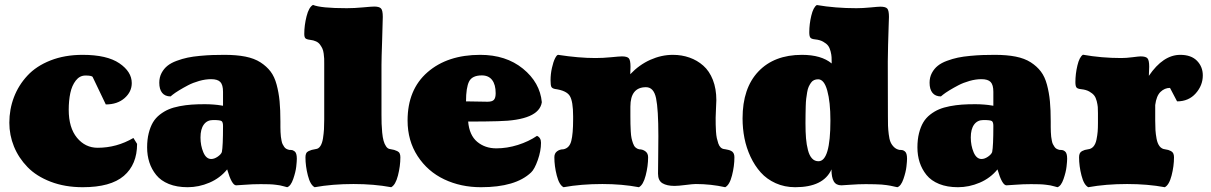

<svg xmlns="http://www.w3.org/2000/svg" viewBox="-20 -761 5007 794"><path d="M531.7 -190.4 546.9 -166Q546.9 -80.6 492.2 -33.7Q437.5 13.2 322.3 13.2Q248.5 13.2 189.5 -9.5Q130.4 -32.2 93.8 -70.1Q57.1 -107.9 37.8 -155Q18.6 -202.1 18.6 -253.4Q18.6 -309.1 37.6 -358.9Q56.6 -408.7 93.3 -448.2Q129.9 -487.8 188.7 -511Q247.6 -534.2 321.8 -534.2Q422.4 -534.2 473.6 -499.3Q524.9 -464.4 524.9 -417.5Q524.9 -381.3 495.1 -355.2Q465.3 -329.1 417.5 -329.1L362.8 -443.4Q357.4 -448.7 333.5 -448.7Q309.6 -448.7 293.5 -428Q277.3 -407.2 270.8 -376.2Q264.2 -345.2 264.2 -307.1Q264.2 -232.9 298.3 -191.4Q332.5 -149.9 383.8 -149.9Q462.4 -149.9 531.7 -190.4Z M919.4 -60.5Q890.1 -24.4 846.2 -5.6Q802.2 13.2 755.9 13.2Q711.4 13.2 678.2 -0.2Q645 -13.7 626 -37.4Q606.9 -61 597.7 -89.6Q588.4 -118.2 588.4 -151.4Q588.4 -184.1 595 -210.2Q601.6 -236.3 612.5 -254.9Q623.5 -273.4 641.1 -287.1Q658.7 -300.8 677.7 -308.8Q696.8 -316.9 722.4 -321.8Q748 -326.7 772.5 -328.4Q796.9 -330.1 827.1 -330.1Q845.2 -330.1 864 -328.6Q882.8 -327.1 892.6 -325.2L902.3 -323.7V-381.3Q902.3 -410.2 891.1 -421.9Q879.9 -433.6 853 -433.6Q829.6 -433.6 803.7 -426.3Q777.8 -418.9 757.8 -408.4Q737.8 -397.9 720.7 -387.5Q703.6 -377 694.3 -369.6L685.5 -362.3Q662.6 -362.3 650.6 -377Q638.7 -391.6 638.7 -418.9Q638.7 -441.4 648.2 -459.2Q657.7 -477.1 672.6 -489Q687.5 -501 710.7 -509.5Q733.9 -518.1 755.9 -522.7Q777.8 -527.3 807.1 -530Q836.4 -532.7 858.4 -533.4Q880.4 -534.2 908.2 -534.2Q958 -534.2 994.9 -526.9Q1031.7 -519.5 1057.1 -503.2Q1082.5 -486.8 1098.9 -465.3Q1115.2 -443.8 1124 -410.9Q1132.8 -377.9 1136.2 -342.5Q1139.6 -307.1 1139.6 -257.8Q1139.6 -242.7 1139.6 -235.4Q1139.6 -228 1140.1 -215.1Q1140.6 -202.1 1141.6 -195.6Q1142.6 -189 1144.3 -179.4Q1146 -169.9 1148.7 -164.8Q1151.4 -159.7 1155 -154.1Q1158.7 -148.4 1164.1 -145.5Q1169.4 -142.6 1176.3 -141.1Q1176.8 -141.1 1182.4 -140.9Q1188 -140.6 1191.2 -139.4Q1194.3 -138.2 1198.7 -134.8Q1203.1 -131.3 1205.3 -123.8Q1207.5 -116.2 1207.5 -104.5Q1207.5 -94.2 1205.1 -72Q1202.6 -49.8 1192.6 -20.8Q1182.6 8.3 1167.5 13.2Q1165 12.7 1153.8 9.5Q1142.6 6.3 1137.9 5.6Q1133.3 4.9 1121.1 3.2Q1108.9 1.5 1094 1Q1079.1 0.5 1058.1 0.5Q1023.9 0.5 994.9 2.9Q965.8 5.4 956.5 5.4Q938.5 5.4 919.4 -60.5ZM897.5 -132.3Q902.3 -156.2 902.3 -240.2Q902.3 -255.9 896.2 -260.3Q890.1 -264.6 861.3 -264.6Q836.4 -264.6 822.8 -245.8Q809.1 -227.1 809.1 -192.4Q809.1 -159.2 820.8 -131.3Q832.5 -103.5 853.5 -103.5Q866.2 -103.5 880.1 -113Q894 -122.6 897.5 -132.3Z M1563 -690.9Q1563 -669.9 1560.3 -594.2Q1557.6 -518.6 1557.6 -492.7V-286.6Q1557.6 -265.1 1558.1 -249.3Q1558.6 -233.4 1560.5 -212.9Q1562.5 -192.4 1566.2 -179Q1569.8 -165.5 1576.7 -155.5Q1583.5 -145.5 1593.3 -144.5Q1604.5 -142.6 1609.9 -141.1Q1615.2 -139.6 1622.6 -136.2Q1629.9 -132.8 1632.8 -126.5Q1635.7 -120.1 1635.7 -110.8Q1635.7 -74.2 1625.7 -35.2Q1615.7 3.9 1597.7 13.2Q1526.9 0 1441.9 0Q1354 0 1281.2 13.2Q1263.2 3.9 1253.2 -35.2Q1243.2 -74.2 1243.2 -110.8Q1243.2 -120.1 1246.1 -126.5Q1249 -132.8 1256.3 -136.2Q1263.7 -139.6 1269 -141.1Q1274.4 -142.6 1285.6 -144.5Q1297.4 -145.5 1304.9 -157Q1312.5 -168.5 1315.7 -189Q1318.8 -209.5 1319.8 -226.3Q1320.8 -243.2 1320.8 -267.1V-497.1Q1320.8 -510.7 1320.6 -518.6Q1320.3 -526.4 1318.6 -539.3Q1316.9 -552.2 1313.2 -560.1Q1309.6 -567.9 1303.5 -576.4Q1297.4 -585 1286.9 -589.8Q1276.4 -594.7 1262.7 -596.2Q1247.1 -598.1 1242.7 -603Q1238.3 -607.9 1238.3 -621.1Q1238.3 -656.2 1247.8 -693.8Q1257.3 -731.4 1274.4 -740.7Q1306.6 -727.1 1414.1 -727.1Q1445.3 -727.1 1481.4 -730.5Q1517.6 -733.9 1527.3 -733.9Q1547.9 -733.9 1555.4 -726.3Q1563 -718.8 1563 -690.9Z M1907.2 -341.8Q1921.4 -341.8 1950.7 -341.1Q1980 -340.3 1996.1 -340.3Q2015.6 -340.3 2022.7 -348.4Q2029.8 -356.4 2029.8 -375.5Q2029.8 -411.1 2015.1 -430.2Q2000.5 -449.2 1972.7 -449.2Q1932.6 -449.2 1919.9 -424.1Q1907.2 -398.9 1907.2 -341.8ZM2176.3 -47.9Q2112.3 13.2 1969.2 13.2Q1885.7 13.2 1817.1 -19.3Q1748.5 -51.8 1707 -115.5Q1665.5 -179.2 1665.5 -262.7Q1665.5 -390.6 1748 -462.4Q1830.6 -534.2 1965.8 -534.2Q2072.3 -534.2 2142.6 -477.1Q2212.9 -419.9 2220.7 -338.4Q2209.5 -263.2 2038.6 -259.8Q1989.3 -258.3 1916 -258.3Q1920.9 -201.7 1953.4 -174.6Q1985.8 -147.5 2032.7 -147.5Q2076.7 -147.5 2121.6 -161.6Q2166.5 -175.8 2200.7 -199.2Q2217.3 -191.9 2217.3 -170.4Q2217.3 -136.7 2203.9 -98.9Q2190.4 -61 2176.3 -47.9Z M2857.4 0Q2845.7 0 2815.2 3.9Q2784.7 7.8 2769.5 7.8Q2737.8 7.8 2719.5 -3.2Q2701.2 -14.2 2701.2 -43Q2701.2 -64.5 2701.9 -109.4Q2702.6 -154.3 2702.6 -198.7Q2702.6 -309.1 2693.1 -354.7Q2683.6 -400.4 2651.4 -400.4Q2586.9 -400.4 2586.9 -319.8V-281.7Q2586.9 -260.3 2587.2 -248.3Q2587.4 -236.3 2588.4 -218.3Q2589.4 -200.2 2591.6 -189.9Q2593.8 -179.7 2597.7 -168.5Q2601.6 -157.2 2607.9 -151.4Q2614.3 -145.5 2623 -143.6Q2637.7 -143.6 2648.9 -135.3Q2660.2 -127 2660.2 -110.8Q2660.2 -74.2 2650.1 -35.2Q2640.1 3.9 2622.1 13.2Q2552.7 0 2471.2 0Q2382.8 0 2310.5 13.2Q2292.5 3.9 2282.5 -35.2Q2272.5 -74.2 2272.5 -110.8Q2272.5 -127 2283.7 -135.3Q2294.9 -143.6 2309.6 -143.6Q2335 -148.4 2342.5 -178.2Q2350.1 -208 2350.1 -267.1V-280.3Q2350.1 -342.3 2336.2 -364.5Q2322.3 -386.7 2274.9 -393.1Q2263.2 -395.5 2260 -402.1Q2256.8 -408.7 2256.8 -429.2Q2256.8 -455.1 2262.5 -480.2Q2268.1 -505.4 2275.4 -519.8Q2282.7 -534.2 2288.1 -534.2Q2374 -521 2442.4 -521Q2473.6 -521 2507.8 -524.4Q2542 -527.8 2551.8 -527.8Q2572.8 -527.8 2580.1 -520.3Q2587.4 -512.7 2587.4 -484.9L2586.4 -454.1Q2623.5 -493.2 2669.4 -513.7Q2715.3 -534.2 2762.7 -534.2Q2799.3 -534.2 2831.3 -522.9Q2863.3 -511.7 2888.4 -489.5Q2913.6 -467.3 2928 -430.7Q2942.4 -394 2942.4 -346.7Q2942.4 -335 2940.9 -311Q2939.5 -287.1 2939.5 -274.4Q2939.5 -257.3 2939.7 -245.6Q2939.9 -233.9 2940.9 -217.5Q2941.9 -201.2 2944.3 -189.9Q2946.8 -178.7 2950.4 -168Q2954.1 -157.2 2960.2 -151.4Q2966.3 -145.5 2974.6 -144.5Q2975.6 -144.5 2980.5 -143.6Q2985.4 -142.6 2986.6 -142.3Q2987.8 -142.1 2992.2 -141.1Q2996.6 -140.1 2998 -139.4Q2999.5 -138.7 3002.9 -137.2Q3006.3 -135.7 3007.8 -134.3Q3009.3 -132.8 3011.5 -130.4Q3013.7 -127.9 3014.6 -125.2Q3015.6 -122.6 3016.4 -118.9Q3017.1 -115.2 3017.1 -110.8Q3017.1 -74.2 3007.1 -35.2Q2997.1 3.9 2979 13.2Q2919.9 0 2857.4 0Z M3651.4 -506.8Q3651.4 -447.8 3651.6 -393.3Q3651.9 -338.9 3651.9 -281.2Q3651.9 -256.3 3652.3 -241.2Q3652.8 -226.1 3655.3 -205.8Q3657.7 -185.5 3662.6 -173.8Q3667.5 -162.1 3677 -152.8Q3686.5 -143.6 3699.7 -141.1Q3700.2 -141.1 3705.8 -140.9Q3711.4 -140.6 3714.6 -139.4Q3717.8 -138.2 3722.2 -134.8Q3726.6 -131.3 3728.8 -123.8Q3731 -116.2 3731 -104.5Q3731 -94.2 3728.5 -72Q3726.1 -49.8 3716.1 -20.8Q3706.1 8.3 3690.9 13.2Q3688 12.7 3677.2 10.3Q3666.5 7.8 3662.6 7.1Q3658.7 6.3 3647.2 4.6Q3635.7 2.9 3625.5 2.2Q3615.2 1.5 3598.1 1Q3581.1 0.5 3560.5 0.5Q3529.8 0.5 3498.5 2.9Q3467.3 5.4 3459.5 5.4Q3437.5 5.4 3428 -11Q3418.5 -27.3 3418.5 -60.5Q3385.3 13.2 3268.6 13.2Q3224.6 13.2 3187.7 -3.4Q3150.9 -20 3126 -47.9Q3101.1 -75.7 3083.7 -112.8Q3066.4 -149.9 3058.6 -189.7Q3050.8 -229.5 3050.8 -271.5Q3050.8 -396.5 3116.2 -465.3Q3181.6 -534.2 3296.4 -534.2Q3376.5 -534.2 3419.4 -498.5Q3419.4 -514.6 3418.9 -524.4Q3418.5 -534.2 3414.8 -548.8Q3411.1 -563.5 3404.3 -572.3Q3397.5 -581.1 3384 -588.6Q3370.6 -596.2 3351.1 -598.1Q3335.4 -599.6 3331.1 -605.5Q3326.7 -611.3 3326.7 -627.4Q3326.7 -661.1 3335 -696Q3343.3 -731 3357.9 -740.2Q3434.6 -727.1 3521.5 -727.1Q3546.9 -727.1 3579.6 -730.2Q3612.3 -733.4 3620.6 -733.4Q3642.6 -733.4 3649.4 -725.3Q3656.2 -717.3 3656.2 -690.9Q3656.2 -689 3655 -654.5Q3653.8 -620.1 3652.6 -575.9Q3651.4 -531.7 3651.4 -506.8ZM3311 -251Q3311 -215.3 3313.2 -189Q3315.4 -162.6 3321.3 -140.1Q3327.1 -117.7 3337.9 -106Q3348.6 -94.2 3364.7 -94.2Q3414.1 -94.2 3414.1 -262.7Q3414.1 -339.4 3401.1 -386.2Q3388.2 -433.1 3363.3 -433.1Q3354 -433.1 3346.4 -429.7Q3338.9 -426.3 3333.5 -418.5Q3328.1 -410.6 3324.2 -402.1Q3320.3 -393.6 3317.9 -379.2Q3315.4 -364.7 3314 -352.8Q3312.5 -340.8 3312 -321.3Q3311.5 -301.8 3311.3 -287.8Q3311 -273.9 3311 -251Z M4105 -60.5Q4075.7 -24.4 4031.7 -5.6Q3987.8 13.2 3941.4 13.2Q3897 13.2 3863.8 -0.2Q3830.6 -13.7 3811.5 -37.4Q3792.5 -61 3783.2 -89.6Q3773.9 -118.2 3773.9 -151.4Q3773.9 -184.1 3780.5 -210.2Q3787.1 -236.3 3798.1 -254.9Q3809.1 -273.4 3826.7 -287.1Q3844.2 -300.8 3863.3 -308.8Q3882.3 -316.9 3908 -321.8Q3933.6 -326.7 3958 -328.4Q3982.4 -330.1 4012.7 -330.1Q4030.8 -330.1 4049.6 -328.6Q4068.4 -327.1 4078.1 -325.2L4087.9 -323.7V-381.3Q4087.9 -410.2 4076.7 -421.9Q4065.4 -433.6 4038.6 -433.6Q4015.1 -433.6 3989.3 -426.3Q3963.4 -418.9 3943.4 -408.4Q3923.3 -397.9 3906.2 -387.5Q3889.2 -377 3879.9 -369.6L3871.1 -362.3Q3848.1 -362.3 3836.2 -377Q3824.2 -391.6 3824.2 -418.9Q3824.2 -441.4 3833.7 -459.2Q3843.3 -477.1 3858.2 -489Q3873 -501 3896.2 -509.5Q3919.4 -518.1 3941.4 -522.7Q3963.4 -527.3 3992.7 -530Q4022 -532.7 4043.9 -533.4Q4065.9 -534.2 4093.8 -534.2Q4143.6 -534.2 4180.4 -526.9Q4217.3 -519.5 4242.7 -503.2Q4268.1 -486.8 4284.4 -465.3Q4300.8 -443.8 4309.6 -410.9Q4318.4 -377.9 4321.8 -342.5Q4325.2 -307.1 4325.2 -257.8Q4325.2 -242.7 4325.2 -235.4Q4325.2 -228 4325.7 -215.1Q4326.2 -202.1 4327.1 -195.6Q4328.1 -189 4329.8 -179.4Q4331.5 -169.9 4334.2 -164.8Q4336.9 -159.7 4340.6 -154.1Q4344.2 -148.4 4349.6 -145.5Q4355 -142.6 4361.8 -141.1Q4362.3 -141.1 4367.9 -140.9Q4373.5 -140.6 4376.7 -139.4Q4379.9 -138.2 4384.3 -134.8Q4388.7 -131.3 4390.9 -123.8Q4393.1 -116.2 4393.1 -104.5Q4393.1 -94.2 4390.6 -72Q4388.2 -49.8 4378.2 -20.8Q4368.2 8.3 4353 13.2Q4350.6 12.7 4339.4 9.5Q4328.1 6.3 4323.5 5.6Q4318.8 4.9 4306.6 3.2Q4294.4 1.5 4279.5 1Q4264.6 0.5 4243.7 0.5Q4209.5 0.5 4180.4 2.9Q4151.4 5.4 4142.1 5.4Q4124 5.4 4105 -60.5ZM4083 -132.3Q4087.9 -156.2 4087.9 -240.2Q4087.9 -255.9 4081.8 -260.3Q4075.7 -264.6 4046.9 -264.6Q4022 -264.6 4008.3 -245.8Q3994.6 -227.1 3994.6 -192.4Q3994.6 -159.2 4006.3 -131.3Q4018.1 -103.5 4039.1 -103.5Q4051.8 -103.5 4065.7 -113Q4079.6 -122.6 4083 -132.3Z M4757.3 -262.2Q4757.3 -238.8 4758.3 -222.9Q4759.3 -207 4762.9 -187.3Q4766.6 -167.5 4775.4 -156.2Q4784.2 -145 4797.9 -143.6Q4806.6 -142.1 4811.3 -140.9Q4815.9 -139.6 4822.5 -136.2Q4829.1 -132.8 4832 -126.5Q4835 -120.1 4835 -110.8Q4835 -74.2 4825 -35.2Q4814.9 3.9 4796.9 13.2Q4726.1 0 4641.1 0Q4553.2 0 4480.5 13.2Q4462.4 3.9 4452.4 -35.2Q4442.4 -74.2 4442.4 -110.8Q4442.4 -120.1 4445.3 -126.5Q4448.2 -132.8 4454.8 -136.2Q4461.4 -139.6 4466.1 -140.9Q4470.7 -142.1 4479.5 -143.6Q4493.2 -145 4502 -155.3Q4510.7 -165.5 4514.4 -183.6Q4518.1 -201.7 4519.3 -216.6Q4520.5 -231.4 4520.5 -252.4V-292.5Q4520.5 -308.6 4519.8 -318.4Q4519 -328.1 4515.4 -342.8Q4511.7 -357.4 4504.9 -366.2Q4498 -375 4484.6 -382.6Q4471.2 -390.1 4451.7 -392.1Q4436 -393.6 4431.6 -399.4Q4427.2 -405.3 4427.2 -421.4Q4427.2 -455.1 4435.5 -490.2Q4443.8 -525.4 4458.5 -534.7Q4535.2 -521 4617.2 -521Q4637.2 -521 4663.6 -524.4Q4689.9 -527.8 4696.8 -527.8Q4718.8 -527.8 4725.6 -519.5Q4732.4 -511.2 4732.4 -484.9Q4732.4 -478 4731 -447.3Q4790 -534.2 4860.8 -534.2Q4906.2 -534.2 4930.2 -509.5Q4954.1 -484.9 4954.1 -449.2Q4954.1 -407.7 4924.8 -374.8Q4895.5 -341.8 4847.7 -341.8L4818.4 -397.5Q4796.4 -397.5 4779.3 -381.1Q4762.2 -364.7 4757.3 -326.7Z"/></svg>

Font: Coustard Black
Style: Regular
Weight: 900
Foundry: vernon adams
Version: Version 1.001;